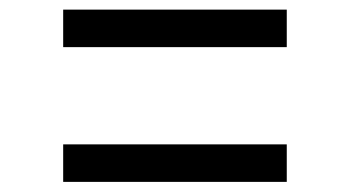

<svg xmlns="http://www.w3.org/2000/svg" viewBox="-20 -512 709 389"><path d="M561 -492.5V-416.5H108V-492.5ZM561 -219.5V-143.5H108V-219.5Z"/></svg>

Font: Merriweather 28pt SemiBold
Style: Regular
Weight: 600
Version: Version 2.100